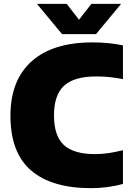

<svg xmlns="http://www.w3.org/2000/svg" viewBox="-20 -971 688 1001"><path d="M454.5 10Q250 10 142.2 -82.2Q34.5 -174.5 34.5 -368Q34.5 -552.5 144.8 -651.2Q255 -750 462.5 -750Q548 -750 621 -734.5V-558.5Q588.5 -565 553.8 -568.8Q519 -572.5 481.5 -572.5Q367 -572.5 314.2 -524.2Q261.5 -476 261.5 -370Q261.5 -262.5 312.8 -215Q364 -167.5 476.5 -167.5Q512 -167.5 549 -173.2Q586 -179 621 -188V-12Q586.5 -2 542.2 4Q498 10 454.5 10ZM303.5 -793 172.5 -951H327.5L392 -868L456.5 -951H611.5L480.5 -793Z"/></svg>

Font: Encode Sans Black
Style: Regular
Weight: 900
Designer: Multiple Designers
Foundry: Impallari Type
Version: Version 3.002; ttfautohint (v1.8.3) -l 8 -r 50 -G 200 -x 14 